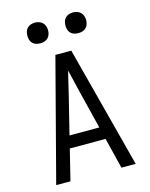

<svg xmlns="http://www.w3.org/2000/svg" viewBox="-137 -1034 874 1120"><g transform="rotate(-15 300.0 -474.0)"><path d="M60 0 188 -490 252 -735H348L412 -490L540 0H454L408 -186H192L146 0ZM390 -260 333 -490Q325 -525 316.5 -559.5Q308 -594 300 -628Q292 -594 283.5 -559.5Q275 -525 267 -490L210 -260ZM415 -823Q402 -823 390 -826.5Q378 -830 369 -839Q360 -848 356.5 -860Q353 -872 353 -885Q353 -898 356.5 -910Q360 -922 369 -931Q378 -940 390 -944Q402 -948 415 -948Q428 -948 440 -944Q452 -940 461 -931Q470 -922 474 -910Q478 -898 478 -885Q478 -872 474 -860Q470 -848 461 -839Q452 -830 440 -826.5Q428 -823 415 -823ZM185 -823Q172 -823 160 -826.5Q148 -830 139 -839Q130 -848 126.5 -860Q123 -872 123 -885Q123 -898 126.5 -910Q130 -922 139 -931Q148 -940 160 -944Q172 -948 185 -948Q198 -948 210 -944Q222 -940 231 -931Q240 -922 244 -910Q248 -898 248 -885Q248 -872 244 -860Q240 -848 231 -839Q222 -830 210 -826.5Q198 -823 185 -823Z"/></g></svg>

Font: Iosevka Fixed Extended
Style: Regular
Weight: 400
Width: 7
Monospace: yes
Designer: Belleve Invis
Foundry: Belleve Invis
Version: Version 24.1.1; ttfautohint (v1.8.4)